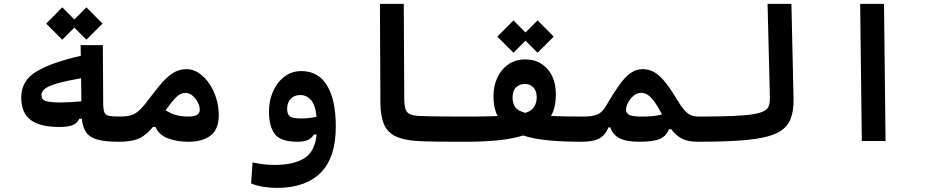

<svg xmlns="http://www.w3.org/2000/svg" viewBox="-20 -713 4728 971"><path d="M280.3 -70.8Q183.1 -70.8 135.3 -106.2Q87.4 -141.6 87.4 -220.7Q87.4 -303.7 161.9 -349.9Q236.3 -396 388.7 -430.7L387.7 -484.9H500L502 -187Q502.4 -158.2 508.1 -144.5Q513.7 -130.9 531.5 -127.2Q549.3 -123.5 585.9 -123.5Q606.4 -123.5 614.5 -108.6Q622.6 -93.8 622.6 -62Q622.6 -30.8 613.8 -13.4Q605 3.9 580.1 3.9Q513.2 3.9 473.9 -6.8Q434.6 -17.6 416.3 -43Q397.9 -68.4 394 -112.3H380.9Q370.1 -88.4 346.2 -79.6Q322.3 -70.8 280.3 -70.8ZM390.1 -317.4Q312.5 -303.7 268.8 -291Q225.1 -278.3 207.3 -264.4Q189.5 -250.5 189.5 -232.9Q189.5 -209.5 211.4 -202.1Q233.4 -194.8 287.6 -194.8Q308.1 -194.8 337.4 -196.5Q366.7 -198.2 391.6 -200.7ZM417 -512.2 356 -573.2 294.9 -512.2 213.4 -593.8 294.9 -675.8 356 -614.7 417 -675.8 498.5 -593.8Z M577.1 3.9Q551.8 3.9 551.8 -62Q551.8 -86.4 560.3 -105Q568.8 -123.5 585.9 -123.5Q621.1 -123.5 644 -130.6Q667 -137.7 689 -159.4Q710.9 -181.2 743.2 -225.1Q782.2 -277.3 811.5 -307.6Q840.8 -337.9 867.2 -350.6Q893.6 -363.3 922.9 -363.3Q956.1 -363.3 985.6 -343.8Q1015.1 -324.2 1037.8 -291Q1060.5 -257.8 1073.5 -216.3Q1086.4 -174.8 1086.4 -131.3Q1086.4 -59.1 1045.2 -27.6Q1003.9 3.9 933.1 3.9Q874 3.9 828.9 -13.4Q783.7 -30.8 766.6 -70.8H753.4Q729 -42 705.6 -25.6Q682.1 -9.3 651.9 -2.7Q621.6 3.9 577.1 3.9ZM817.4 -155.3Q843.8 -138.7 870.6 -131.1Q897.5 -123.5 933.6 -123.5Q990.2 -123.5 990.2 -157.2Q990.2 -175.8 980.2 -195.6Q970.2 -215.3 953.6 -229.2Q937 -243.2 918 -243.2Q893.6 -243.2 872.3 -222.7Q851.1 -202.1 817.4 -155.3Z M1379.9 237.3Q1345.2 237.3 1310.3 231.4Q1275.4 225.6 1250 214.8L1257.3 108.4Q1286.1 114.3 1312.3 117.7Q1338.4 121.1 1371.1 121.1Q1461.9 121.1 1516.8 88.6Q1571.8 56.2 1581.5 -32.7H1566.9Q1557.6 -15.1 1538.6 -5.6Q1519.5 3.9 1482.9 3.9Q1399.9 3.9 1370.1 -34.7Q1340.3 -73.2 1340.3 -149.9Q1340.3 -204.1 1360.8 -250.5Q1381.3 -296.9 1418.2 -325.2Q1455.1 -353.5 1503.9 -353.5Q1590.3 -353.5 1634.3 -280Q1678.2 -206.5 1678.2 -73.7Q1678.2 84.5 1601.3 160.9Q1524.4 237.3 1379.9 237.3ZM1581.1 -122.6Q1574.2 -184.6 1551.8 -208.5Q1529.3 -232.4 1499 -232.4Q1467.8 -232.4 1450 -212.9Q1432.1 -193.4 1432.1 -162.1Q1432.1 -135.3 1445.8 -124.5Q1459.5 -113.8 1504.4 -113.8Q1525.4 -113.8 1543.2 -116Q1561 -118.2 1581.1 -122.6Z M2337.9 3.9Q2332 3.9 2325.9 3.9Q2319.8 3.9 2314 3.9Q2258.8 3.9 2201.7 3.4Q2144.5 2.9 2095.7 0.5Q2023.4 -3.4 1981.4 -23.2Q1939.5 -43 1921.9 -84.5Q1904.3 -126 1903.8 -194.3L1901.4 -693.4H2022L2024.4 -217.3Q2024.4 -181.2 2030.5 -162.1Q2036.6 -143.1 2053.2 -135.5Q2069.8 -127.9 2102.1 -126.5Q2151.4 -124.5 2214.8 -124Q2278.3 -123.5 2343.8 -123.5Q2359.4 -123.5 2367.2 -106Q2375 -88.4 2375 -59.6Q2375 -32.7 2365.7 -14.4Q2356.4 3.9 2337.9 3.9Z M2335.9 3.9 2343.8 -123.5Q2387.7 -123.5 2425.8 -124Q2463.9 -124.5 2496.6 -126Q2475.6 -167.5 2475.6 -225.1Q2475.6 -278.8 2495.6 -321.3Q2515.6 -363.8 2552 -388.2Q2588.4 -412.6 2637.2 -412.6Q2704.6 -412.6 2747.8 -365Q2791 -317.4 2791 -234.9Q2791 -168.9 2766.6 -126.5Q2799.8 -125 2840.6 -124.3Q2881.3 -123.5 2930.7 -123.5Q2958 -123.5 2970.7 -106.2Q2983.4 -88.9 2983.4 -61.5Q2983.4 -30.8 2967.3 -13.4Q2951.2 3.9 2922.4 3.9Q2831.1 3.9 2756.3 -2.9Q2681.6 -9.8 2625.5 -27.8Q2567.9 -9.8 2494.1 -2.9Q2420.4 3.9 2335.9 3.9ZM2636.7 -142.1Q2639.6 -143.1 2642.1 -144Q2670.9 -153.8 2682.6 -174.8Q2694.3 -195.8 2694.3 -219.7Q2694.3 -253.9 2677.2 -271.2Q2660.2 -288.6 2634.3 -288.6Q2608.4 -288.6 2590.3 -271.7Q2572.3 -254.9 2572.3 -220.2Q2572.3 -190.4 2585.2 -171.6Q2598.1 -152.8 2636.7 -142.1ZM2698.7 -446.3 2637.7 -507.3 2576.7 -446.3 2495.1 -527.8 2576.7 -609.9 2637.7 -548.8 2698.7 -609.9 2780.3 -527.8Z M2920.9 3.9Q2907.7 3.9 2901.6 -9.8Q2895.5 -23.4 2895.5 -56.2Q2895.5 -76.7 2904.1 -100.1Q2912.6 -123.5 2929.7 -123.5Q2977.5 -123.5 3002.2 -134.5Q3026.9 -145.5 3044.9 -177.7Q3082 -241.2 3111.3 -282.2Q3140.6 -323.2 3168.7 -343.3Q3196.8 -363.3 3230.5 -363.3Q3276.9 -363.3 3314.9 -328.9Q3353 -294.4 3399.9 -215.8Q3423.3 -176.3 3440.7 -156.5Q3458 -136.7 3475.3 -130.1Q3492.7 -123.5 3515.6 -123.5Q3534.2 -123.5 3543.2 -110.6Q3552.2 -97.7 3552.2 -62Q3552.2 -20.5 3539.8 -8.3Q3527.3 3.9 3509.8 3.9Q3458 3.9 3428 -12.2Q3397.9 -28.3 3374.5 -59.6H3362.8Q3351.6 -26.9 3319.6 -11.5Q3287.6 3.9 3213.9 3.9Q3143.6 3.9 3110.1 -15.6Q3076.7 -35.2 3066.9 -68.8H3057.1Q3039.1 -25.9 3007.6 -11Q2976.1 3.9 2920.9 3.9ZM3328.1 -134.3Q3325.2 -140.1 3321.5 -146.2Q3317.9 -152.3 3314.5 -158.7Q3290 -202.6 3268.6 -223.1Q3247.1 -243.7 3222.7 -243.7Q3202.1 -243.7 3184.6 -229Q3167 -214.4 3156.5 -194.3Q3146 -174.3 3146 -157.7Q3146 -141.1 3161.9 -132.3Q3177.7 -123.5 3225.1 -123.5Q3254.4 -123.5 3278.8 -125.5Q3303.2 -127.4 3328.1 -134.3Z M3509.8 3.9Q3495.6 3.9 3488.5 -12Q3481.4 -27.8 3481.4 -63Q3481.4 -98.1 3491.2 -110.8Q3501 -123.5 3515.6 -123.5Q3617.2 -123.5 3683.3 -126.2Q3749.5 -128.9 3788.3 -135.3Q3827.1 -141.6 3845.7 -152.6Q3864.3 -163.6 3869.1 -180.2Q3874 -196.8 3873.5 -219.7L3861.8 -693.4H3982.4L3993.2 -215.8Q3994.6 -147.9 3975.3 -104.7Q3956.1 -61.5 3903.8 -37.8Q3851.6 -14.2 3756.1 -5.1Q3660.6 3.9 3509.8 3.9Z M4338.4 0 4330.1 -693.4H4450.7L4458.5 0Z"/></svg>

Font: Cascadia Mono NF SemiBold
Style: Regular
Weight: 600
Monospace: yes
Designer: Aaron Bell
Foundry: Saja Typeworks
Version: Version 2404.023; ttfautohint (v1.8.4)